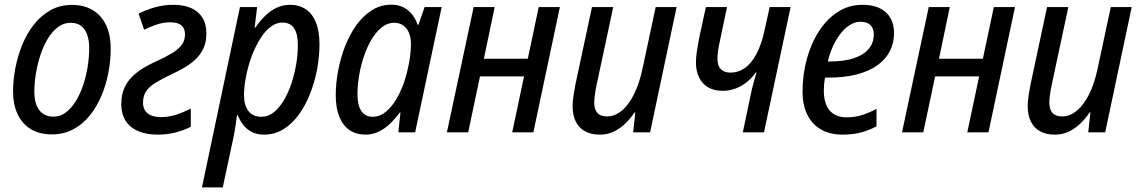

<svg xmlns="http://www.w3.org/2000/svg" viewBox="-20 -568 4892 824"><path d="M202.1 8.8Q150.4 8.8 113.3 -13.2Q76.2 -35.2 56.2 -76.7Q36.1 -118.2 36.1 -176.3Q36.1 -223.1 45.7 -274.2Q55.2 -325.2 74.7 -373.8Q94.2 -422.4 124.5 -461.4Q154.8 -500.5 195.8 -523.7Q236.8 -546.9 289.6 -546.9Q341.3 -546.9 378.4 -524.4Q415.5 -502 435.3 -460Q455.1 -418 455.1 -358.9Q455.1 -309.1 445.3 -257.1Q435.5 -205.1 415.5 -157.5Q395.5 -109.9 365.2 -72.3Q335 -34.7 294.2 -12.9Q253.4 8.8 202.1 8.8ZM210 -67.4Q237.8 -67.4 261.2 -84.5Q284.7 -101.6 303.5 -131.1Q322.3 -160.6 335.4 -198.5Q348.6 -236.3 355.7 -278.8Q362.8 -321.3 362.8 -363.3Q362.8 -393.6 354.7 -417.7Q346.7 -441.9 329.1 -456.1Q311.5 -470.2 283.2 -470.2Q252.9 -470.2 228.3 -451.4Q203.6 -432.6 184.8 -401.4Q166 -370.1 153.3 -331.3Q140.6 -292.5 134 -252Q127.4 -211.4 127.4 -174.8Q127.4 -123 148.7 -95.2Q169.9 -67.4 210 -67.4Z M655.3 9.8Q611.8 9.8 576.9 -3.7Q542 -17.1 521.5 -46.1Q501 -75.2 500.5 -121.1Q500.5 -159.7 512.9 -188.5Q525.4 -217.3 547.1 -238.8Q568.8 -260.3 596.9 -277.1Q625 -293.9 656.7 -307.6Q693.4 -324.7 719.5 -340.6Q745.6 -356.4 759.8 -375.2Q773.9 -394 773.9 -420.9Q773.9 -445.3 758.8 -458.7Q743.7 -472.2 711.9 -472.2Q680.7 -472.2 652.1 -462.6Q623.5 -453.1 598.6 -440.4L574.7 -509.3Q606.4 -525.4 644 -536.4Q681.6 -547.4 725.1 -547.4Q768.1 -547.4 799.6 -533.7Q831.1 -520 848.4 -492.9Q865.7 -465.8 865.7 -424.3Q865.7 -389.2 854 -362.5Q842.3 -335.9 821.3 -315.4Q800.3 -294.9 773.4 -279.1Q746.6 -263.2 715.8 -249Q673.8 -229 646.7 -212.2Q619.6 -195.3 606.7 -175.5Q593.8 -155.8 593.8 -127.4Q593.8 -97.7 613.5 -81.5Q633.3 -65.4 671.4 -65.4Q694.3 -65.4 716.1 -70.3Q737.8 -75.2 758.5 -83.7Q779.3 -92.3 798.8 -102.1V-23.9Q767.6 -8.3 732.4 0.7Q697.3 9.8 655.3 9.8Z M846.7 236.3 1009.8 -537.6H1083.5L1072.8 -449.7H1076.2Q1095.7 -478.5 1118.4 -500.5Q1141.1 -522.5 1167.7 -534.9Q1194.3 -547.4 1225.1 -547.4Q1263.2 -547.4 1291.5 -528.8Q1319.8 -510.3 1335.4 -472.7Q1351.1 -435.1 1351.1 -377.9Q1351.1 -326.7 1341.1 -272.2Q1331.1 -217.8 1311.5 -167.5Q1292 -117.2 1263.2 -77.1Q1234.4 -37.1 1196.8 -13.7Q1159.2 9.8 1113.3 9.8Q1083.5 9.8 1061.5 -1.2Q1039.6 -12.2 1024.4 -31.2Q1009.3 -50.3 1000.5 -73.7H997.1Q994.1 -48.8 989.7 -21.2Q985.4 6.3 980.5 28.8L936 236.3ZM1102.5 -66.9Q1130.9 -66.9 1155 -86.2Q1179.2 -105.5 1198.2 -137.7Q1217.3 -169.9 1230.7 -210Q1244.1 -250 1251.2 -292.7Q1258.3 -335.4 1258.3 -374.5Q1258.3 -423.3 1241.7 -447.3Q1225.1 -471.2 1192.4 -471.2Q1168.5 -471.2 1147 -456.8Q1125.5 -442.4 1107.4 -417.5Q1089.4 -392.6 1074.5 -360.8Q1059.6 -329.1 1049.1 -293.9Q1038.6 -258.8 1033 -224.4Q1027.3 -189.9 1027.3 -159.7Q1027.3 -116.2 1046.1 -91.6Q1064.9 -66.9 1102.5 -66.9Z M1547.4 9.8Q1509.3 9.8 1480.7 -9.3Q1452.1 -28.3 1436.5 -66.2Q1420.9 -104 1420.9 -159.2Q1420.9 -210.4 1431.2 -264.6Q1441.4 -318.8 1460.9 -369.4Q1480.5 -419.9 1509.5 -460.2Q1538.6 -500.5 1576.2 -524.2Q1613.8 -547.9 1659.7 -547.9Q1688.5 -547.9 1710.7 -536.9Q1732.9 -525.9 1748.3 -506.6Q1763.7 -487.3 1772 -461.9H1775.9L1802.2 -537.6H1875.5L1761.7 0H1689.5L1698.7 -85.4H1695.8Q1676.3 -58.6 1653.6 -36.9Q1630.9 -15.1 1604.7 -2.7Q1578.6 9.8 1547.4 9.8ZM1579.1 -66.9Q1613.3 -66.9 1642.1 -93.5Q1670.9 -120.1 1692.4 -163.1Q1713.9 -206.1 1726.1 -255.4Q1735.4 -292.5 1739.5 -322.5Q1743.7 -352.5 1743.7 -379.4Q1743.7 -420.9 1724.4 -445.6Q1705.1 -470.2 1670.9 -470.2Q1643.1 -470.2 1618.9 -451.2Q1594.7 -432.1 1575.4 -400.1Q1556.2 -368.2 1542.5 -328.4Q1528.8 -288.6 1521.5 -245.8Q1514.2 -203.1 1514.2 -163.6Q1514.2 -115.2 1531 -91.1Q1547.9 -66.9 1579.1 -66.9Z M1897.9 0 2012.7 -537.6H2103L2056.6 -315.9H2245.1L2292 -537.6H2382.8L2269 0H2178.2L2229 -240.2H2040L1989.3 0Z M2554.2 9.8Q2517.1 9.8 2491 -4.4Q2464.8 -18.6 2451.2 -45.9Q2437.5 -73.2 2437.5 -112.3Q2437.5 -131.8 2440.9 -155.3Q2444.3 -178.7 2448.7 -201.7L2520.5 -537.6H2611.8L2540 -201.7Q2535.6 -180.7 2533 -161.9Q2530.3 -143.1 2530.3 -127.4Q2530.3 -99.1 2543.5 -83.7Q2556.6 -68.4 2585.4 -68.4Q2617.7 -68.4 2647.2 -92Q2676.8 -115.7 2700.4 -162.4Q2724.1 -209 2738.3 -277.3L2793.9 -537.6H2883.8L2770 0H2697.3L2706.5 -85.4H2703.1Q2686 -59.6 2663.8 -38.1Q2641.6 -16.6 2614.3 -3.4Q2586.9 9.8 2554.2 9.8Z M3168 0 3203.1 -168Q3208 -190.9 3214.4 -214.1Q3220.7 -237.3 3226.6 -256.8H3223.6Q3207.5 -233.9 3185.5 -216.1Q3163.6 -198.2 3137.2 -188.2Q3110.8 -178.2 3081.5 -178.2Q3044.9 -178.2 3019.3 -193.1Q2993.7 -208 2980.2 -235.4Q2966.8 -262.7 2966.8 -300.3Q2966.8 -321.8 2970.7 -347.9Q2974.6 -374 2980 -401.9L3009.3 -537.6H3100.1L3070.3 -395.5Q3064.9 -371.6 3062 -352.8Q3059.1 -334 3059.1 -315.4Q3059.1 -285.6 3073.7 -271Q3088.4 -256.3 3115.2 -256.3Q3147.9 -256.3 3176 -275.6Q3204.1 -294.9 3226.6 -336.7Q3249 -378.4 3263.2 -446.8L3283.2 -537.6H3373L3258.8 0Z M3595.7 9.8Q3542.5 9.8 3504.2 -12Q3465.8 -33.7 3445.1 -75Q3424.3 -116.2 3424.3 -174.8Q3424.3 -247.1 3442.4 -314Q3460.4 -380.9 3494.4 -433.6Q3528.3 -486.3 3575.7 -516.8Q3623 -547.4 3681.6 -547.4Q3746.1 -547.4 3781.5 -515.4Q3816.9 -483.4 3816.9 -425.8Q3816.9 -383.3 3798.8 -348.1Q3780.8 -313 3745.1 -287.6Q3709.5 -262.2 3656.7 -248.5Q3604 -234.9 3533.7 -234.9H3520.5Q3518.1 -221.7 3516.8 -207.8Q3515.6 -193.8 3515.6 -180.2Q3515.6 -123 3540.5 -93.8Q3565.4 -64.5 3614.7 -64.5Q3648.4 -64.5 3677.5 -73.5Q3706.5 -82.5 3741.7 -100.6V-25.9Q3709 -8.3 3674.1 0.7Q3639.2 9.8 3595.7 9.8ZM3532.7 -304.2H3541.5Q3601.6 -304.2 3643.6 -317.9Q3685.5 -331.5 3707.8 -357.7Q3730 -383.8 3730 -420.4Q3730 -445.3 3715.8 -460Q3701.7 -474.6 3672.9 -474.6Q3644 -474.6 3616.7 -453.4Q3589.4 -432.1 3567.4 -394Q3545.4 -356 3532.7 -304.2Z M3851.1 0 3965.8 -537.6H4056.2L4009.8 -315.9H4198.2L4245.1 -537.6H4335.9L4222.2 0H4131.3L4182.1 -240.2H3993.2L3942.4 0Z M4507.3 9.8Q4470.2 9.8 4444.1 -4.4Q4418 -18.6 4404.3 -45.9Q4390.6 -73.2 4390.6 -112.3Q4390.6 -131.8 4394 -155.3Q4397.5 -178.7 4401.9 -201.7L4473.6 -537.6H4564.9L4493.2 -201.7Q4488.8 -180.7 4486.1 -161.9Q4483.4 -143.1 4483.4 -127.4Q4483.4 -99.1 4496.6 -83.7Q4509.8 -68.4 4538.6 -68.4Q4570.8 -68.4 4600.3 -92Q4629.9 -115.7 4653.6 -162.4Q4677.2 -209 4691.4 -277.3L4747.1 -537.6H4836.9L4723.1 0H4650.4L4659.7 -85.4H4656.2Q4639.2 -59.6 4616.9 -38.1Q4594.7 -16.6 4567.4 -3.4Q4540 9.8 4507.3 9.8Z"/></svg>

Font: Open Sans SemiCondensed Medium
Style: Italic
Weight: 500
Width: 4
Italic angle: -12°
Designer: Monotype Design Team
Foundry: Monotype Imaging Inc.
Version: Version 3.000